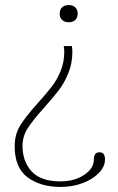

<svg xmlns="http://www.w3.org/2000/svg" viewBox="-20 -500 465 759"><path d="M216 -446Q216 -462 225.5 -471Q235 -480 252 -480Q268 -480 277.5 -471Q287 -462 287 -446Q287 -430 277.5 -421Q268 -412 252 -412Q235 -412 225.5 -421Q216 -430 216 -446ZM38 78Q38 31 60.5 -5Q83 -41 130 -93Q164 -131 184.5 -157.5Q205 -184 219.5 -219Q234 -254 234 -295Q234 -305 232 -318H264Q266 -310 266 -296Q266 -250 250.5 -211.5Q235 -173 212.5 -143.5Q190 -114 154 -74Q110 -25 89.5 7Q69 39 69 77Q69 138 105 177.5Q141 217 219 217Q274 217 312.5 191.5Q351 166 351 131Q351 102 373 102Q384 102 389.5 108.5Q395 115 395 131Q395 158 371.5 183Q348 208 307.5 223.5Q267 239 219 239Q140 239 89 201Q38 163 38 78Z"/></svg>

Font: Taviraj Thin
Style: Regular
Weight: 250
Designer: Katatrad Team
Foundry: CadsonDemak
Version: Version 1.001